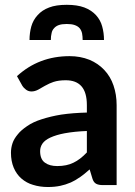

<svg xmlns="http://www.w3.org/2000/svg" viewBox="-20 -750 547 778"><path d="M332 -132.3V-219.2Q282.2 -217.3 242.2 -210Q208 -203.6 183.6 -192.4Q161.6 -182.1 151.9 -168Q142.6 -154.3 142.6 -137.7Q142.6 -104.5 162.1 -90.8Q180.7 -77.1 211.9 -77.1Q250.5 -77.1 277.8 -90.8Q304.7 -103.5 332 -132.3ZM70.8 -401.9 48.8 -441.4Q137.2 -522.5 262.2 -522.5Q305.2 -522.5 342.3 -507.8Q377.4 -493.2 402.3 -466.8Q427.7 -439.9 439.9 -403.8Q452.6 -366.7 452.6 -324.2V0H396.5Q379.4 0 369.6 -5.4Q359.4 -10.7 354.5 -26.4L343.3 -63.5Q318.8 -42 305.7 -33.2Q283.2 -17.6 267.1 -10.7Q244.1 -1 224.6 2.9Q202.1 7.8 173.8 7.8Q141.6 7.8 113.8 -1Q87.9 -8.3 66.4 -26.9Q46.9 -43.9 35.6 -70.3Q24.4 -97.2 24.4 -130.9Q24.4 -150.9 30.8 -169.9Q36.6 -187.5 52.7 -206.5Q64.5 -221.7 90.3 -239.3Q114.3 -255.9 148.4 -266.6Q186 -278.8 228 -285.6Q275.4 -292.5 332 -293.9V-324.2Q332 -375.5 310.1 -400.4Q288.6 -424.8 246.6 -424.8Q217.3 -424.8 196.8 -418Q181.6 -413.1 162.1 -402.3Q155.8 -398.4 134.8 -386.7Q121.1 -379.4 107.4 -379.4Q95.2 -379.4 85.4 -386.7Q75.2 -394.5 70.8 -401.9ZM250.5 -730.5Q293 -730.5 321.8 -719.7Q350.1 -709 369.1 -688.5Q387.2 -668.5 394 -643.1Q401.4 -616.7 401.4 -587.9H314.9Q314.9 -602.1 312.5 -615.2Q309.6 -627.4 302.7 -635.7Q295.4 -644 282.7 -648.4Q270.5 -652.8 250.5 -652.8Q230.5 -652.8 218.3 -648.4Q206.1 -644 199.2 -635.7Q190.9 -627 189 -615.2Q186 -603.5 186 -587.9H99.6Q99.6 -616.7 106.9 -643.1Q114.3 -668.9 132.3 -688.5Q150.4 -709 179.2 -719.7Q207 -730.5 250.5 -730.5Z"/></svg>

Font: Lato-SemiBold
Style: Bold
Weight: 500
Designer: Lukasz Dziedzic with Adam Twardoch and Botio Nikoltchev
Foundry: tyPoland Lukasz Dziedzic
Version: ""